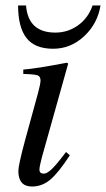

<svg xmlns="http://www.w3.org/2000/svg" viewBox="-20 -670 387 701"><path d="M318 -650H347Q336 -583 287 -537.5Q238 -492 174 -492Q107 -492 76.5 -531.5Q46 -571 46 -650H75Q83 -551 182 -551Q228 -551 265 -577.5Q302 -604 318 -650ZM221 -115 235 -103Q194 -40 164 -14.5Q134 11 97 11Q47 11 47 -46Q47 -66 71 -156L119 -331Q128 -365 128 -376Q128 -391 117 -395Q106 -399 65 -400V-416Q109 -419 224 -441L229 -438L133 -96Q124 -62 124 -51Q124 -36 140 -36Q152 -36 170 -53.5Q188 -71 221 -115Z"/></svg>

Font: STIX
Style: Italic
Weight: 400
Italic angle: -16.33°
Designer: MicroPress Inc., with final additions and corrections provided by Coen Hoffman, Elsevier (retired)
Version: Version 1.1.1